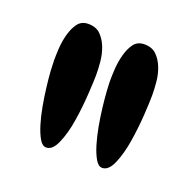

<svg xmlns="http://www.w3.org/2000/svg" viewBox="-65 -795 414 412"><g transform="rotate(20 142.0 -589.0)"><path d="M253.9 -631.8Q253.9 -617.2 252 -586.4Q250 -555.7 245.1 -524.9Q240.2 -494.1 230.5 -471.2Q220.7 -448.2 206.1 -448.2Q197.3 -448.2 190.4 -460Q183.6 -471.7 178.2 -489.3Q172.9 -506.8 168.9 -528.3Q165 -549.8 162.6 -570.3Q160.2 -590.8 159.2 -606.9Q158.2 -623 158.2 -630.9Q158.2 -640.6 159.2 -657.2Q160.2 -673.8 164.6 -689.9Q168.9 -706.1 177.2 -717.3Q185.5 -728.5 201.2 -728.5Q218.8 -728.5 229 -718.3Q239.3 -708 245.1 -692.9Q251 -677.7 252.4 -661.1Q253.9 -644.5 253.9 -631.8ZM126 -631.8Q126 -617.2 124 -586.4Q122.1 -555.7 117.2 -524.9Q112.3 -494.1 102.5 -471.2Q92.8 -448.2 78.1 -448.2Q69.3 -448.2 62.5 -460Q55.7 -471.7 50.3 -489.3Q44.9 -506.8 41 -528.3Q37.1 -549.8 34.7 -570.3Q32.2 -590.8 31.2 -606.9Q30.3 -623 30.3 -630.9Q30.3 -640.6 31.2 -657.2Q32.2 -673.8 36.6 -689.9Q41 -706.1 49.3 -717.3Q57.6 -728.5 73.2 -728.5Q90.8 -728.5 101.1 -718.3Q111.3 -708 117.2 -692.9Q123 -677.7 124.5 -661.1Q126 -644.5 126 -631.8Z"/></g></svg>

Font: Chewy
Style: Regular
Weight: 400
Designer: Squid
Foundry: Font Diner, Inc DBA Sideshow
Version: Version 1.000